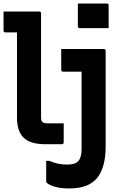

<svg xmlns="http://www.w3.org/2000/svg" viewBox="-20 -815 640 1085"><path d="M420 -795H583Q594 -795 594 -784V-656H431Q420 -656 420 -667ZM0 -750H201Q212 -750 212 -739V-153Q212 -144 213.5 -137.5Q215 -131 219 -126Q227 -118 250 -118H340V-11Q340 0 329 0H236Q151 0 113.5 -37Q76 -74 76 -150V-632H11Q0 -632 0 -643ZM566 -538Q577 -538 577 -527V13Q577 131 529 190.5Q481 250 371 250Q320 250 287.5 239.5Q255 229 244 218Q241 215 241 210V94H260Q285 105 308 110Q331 115 362 115Q405 115 424 94Q441 72 441 28V-410H337Q326 -410 326 -421V-538Z"/></svg>

Font: Recursive Mn Lnr St
Style: Bold
Weight: 700
Monospace: yes
Version: Version 1.079;hotconv 1.0.112;makeotfexe 2.5.65598; ttfautoh